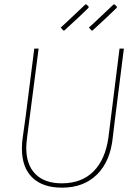

<svg xmlns="http://www.w3.org/2000/svg" viewBox="-20 -861 623 885"><path d="M510 -312 500 -229Q489 -118 427.5 -57Q366 4 266 4Q177 4 129 -42.5Q81 -89 81 -176Q81 -205 85 -229L98 -322L138 -637H158L105 -229Q101 -195 101 -180Q101 -101 143.5 -58.5Q186 -16 265 -16Q356 -16 411 -71Q466 -126 480 -229L531 -637H551ZM285 -757Q360 -827 374 -841L379 -840L389 -830L388 -825Q353 -790 276 -720L271 -721L260 -734ZM415 -757Q490 -827 504 -841L509 -840L519 -830L518 -825Q483 -790 406 -720L401 -721L390 -734Z"/></svg>

Font: Luna Sans Thin
Style: Italic
Weight: 250
Italic angle: -7°
Designer: Juan Pablo del Peral
Foundry: Huerta Tipografica
Version: Version 2.001; ttfautohint (v1.5)